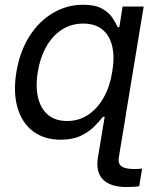

<svg xmlns="http://www.w3.org/2000/svg" viewBox="-20 -568 645 796"><path d="M505.9 207.5Q438 207.5 407 176.3Q376 145 386.2 83.5L415.5 -92.8H502L472.7 83.5Q468.3 109.9 483.4 121.3Q498.5 132.8 537.1 132.8Q543.5 132.8 552.5 132.3Q561.5 131.8 569.3 130.9L557.1 204.1Q549.3 205.6 535.6 206.5Q522 207.5 505.9 207.5ZM231.4 11.2Q163.6 11.2 117.4 -23.4Q71.3 -58.1 52.7 -121.3Q34.2 -184.6 47.9 -269.5Q62.5 -355.5 102.1 -417.7Q141.6 -480 199.5 -514.2Q257.3 -548.3 325.2 -548.3Q374.5 -548.3 403.1 -532.2Q431.6 -516.1 446 -494.4Q460.4 -472.7 468.3 -455.1H474.6L488.3 -541H575.7L486.3 0H401.4L415 -83.5H406.2Q392.1 -64.9 369.9 -42.7Q347.7 -20.5 314 -4.6Q280.3 11.2 231.4 11.2ZM258.3 -66.4Q307.6 -66.4 346.2 -92.5Q384.8 -118.7 410.4 -164.6Q436 -210.4 445.3 -270.5Q455.6 -330.6 445.3 -375.5Q435.1 -420.4 404.8 -445.3Q374.5 -470.2 325.2 -470.2Q274.4 -470.2 235.1 -444.1Q195.8 -418 170.9 -372.8Q146 -327.6 136.7 -270.5Q127 -212.4 137.2 -166Q147.5 -119.6 177.7 -93Q208 -66.4 258.3 -66.4Z"/></svg>

Font: Inter 17pt
Style: Italic
Weight: 400
Italic angle: -9.3988°
Version: Version 4.001;git-66647c0bb